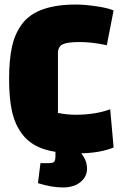

<svg xmlns="http://www.w3.org/2000/svg" viewBox="-20 -660 540 845"><path d="M465 -179 480 -11Q417 15 322 15Q227 15 169.5 -5Q112 -25 79 -68Q46 -111 33 -169Q20 -227 20 -312Q20 -397 33 -455.5Q46 -514 79 -557Q143 -640 314 -640Q352 -640 403.5 -632.5Q455 -625 480 -614L450 -461Q385 -475 331 -475Q277 -475 256 -465Q235 -455 235 -425V-163Q274 -155 314 -155Q399 -155 465 -179ZM224 26V-21H285Q321 -8 342 20.5Q363 49 363 83Q363 117 334.5 141Q306 165 256.5 165Q207 165 147 146L158 58H191Q212 58 218 52.5Q224 47 224 26Z"/></svg>

Font: Changa One
Style: Regular
Weight: 400
Designer: Eduardo Rodriguez Tunni
Foundry: Eduardo Rodriguez Tunni
Version: Version 1.003